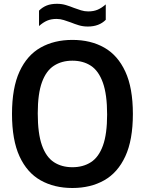

<svg xmlns="http://www.w3.org/2000/svg" viewBox="-20 -954 742 984"><path d="M351 9.5Q258 9.5 188.2 -29.8Q118.5 -69 80 -152.8Q41.5 -236.5 41.5 -370Q41.5 -503.5 80 -587.2Q118.5 -671 188.2 -710.2Q258 -749.5 351 -749.5Q444.5 -749.5 514 -710.2Q583.5 -671 622.2 -587.2Q661 -503.5 661 -370Q661 -236.5 622.2 -152.8Q583.5 -69 513.8 -29.8Q444 9.5 351 9.5ZM351 -97Q406 -97 446 -122.8Q486 -148.5 507.5 -207.8Q529 -267 529 -367Q529 -470 507.2 -530.5Q485.5 -591 445.8 -617Q406 -643 351 -643Q296.5 -643 256.5 -617.2Q216.5 -591.5 195 -532.5Q173.5 -473.5 173.5 -373Q173.5 -269.5 195 -209.2Q216.5 -149 256.2 -123Q296 -97 351 -97ZM430 -818Q405.5 -818 384 -824.5Q362.5 -831 343 -839Q325 -845.5 307 -851.2Q289 -857 270 -857Q242 -857 221.2 -848Q200.5 -839 180 -820.5V-899.5Q197.5 -917 219.5 -925.8Q241.5 -934.5 272 -934.5Q296.5 -934.5 318 -928Q339.5 -921.5 359 -913.5Q377 -907 395 -901.2Q413 -895.5 432 -895.5Q460 -895.5 480.8 -904.5Q501.5 -913.5 522 -931.5V-852.5Q488 -818 430 -818Z"/></svg>

Font: Encode Sans SmCnd SmBold
Style: Regular
Weight: 600
Width: 4
Designer: Multiple Designers
Foundry: Impallari Type
Version: Version 3.002; ttfautohint (v1.8.3) -l 8 -r 50 -G 200 -x 14 